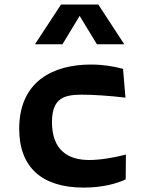

<svg xmlns="http://www.w3.org/2000/svg" viewBox="-20 -838 660 870"><path d="M391.5 -545.5C223 -545.5 67 -471 67 -254.5C67 -78.5 171.5 12 359 12C452.5 12 514.5 -9 549.5 -25L550.5 -137.5C498 -124 436 -113 384 -113C290 -113 215.5 -156 215.5 -285C215.5 -350 236 -375 253 -387.5C273 -402 299 -409 353 -409C398 -409 475.5 -404.5 548.5 -395.5L537.5 -526C495.5 -537.5 447 -545.5 391.5 -545.5ZM138.5 -637.5H263L341 -766L419 -637.5H543L425.5 -817.5H256.5Z"/></svg>

Font: Monaspace Argon
Style: Bold
Weight: 700
Designer: Riley Cran & the Lettermatic Team
Foundry: Lettermatic
Version: Version 1.000 (Monaspace Argon)